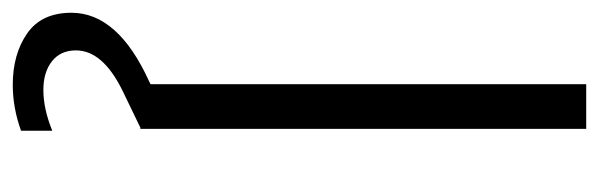

<svg xmlns="http://www.w3.org/2000/svg" viewBox="-371 -400 939 301"><g transform="rotate(90 98.5 -249.5)"><path d="M153 138V187Q117 200 81 200Q33 200 0.5 177.5Q-32 155 -32 108Q-32 35 76 -14L80 -16V-699H150V0H148L90 28Q27 59 27 101Q27 125 44 138.5Q61 152 89 152Q119 152 153 138Z"/></g></svg>

Font: Poppins-tnum Light
Style: Regular
Weight: 300
Designer: Ninad Kale (Devanagari), Jonny Pinhorn (Latin)
Foundry: Indian Type Foundry
Version: Version 4.004